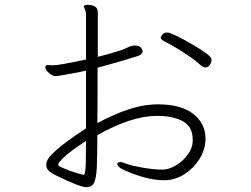

<svg xmlns="http://www.w3.org/2000/svg" viewBox="-20 -758 1040 797"><path d="M612 -324 634 -325Q732 -325 782.5 -285Q833 -245 833 -183V-176Q831 -134 807 -96.5Q783 -59 746.5 -35.5Q710 -12 669 -10H659Q600 -10 524 -40Q493 -52 480 -60Q467 -70 467 -77.5Q467 -85 479 -85H484Q487 -85 506.5 -77.5Q526 -70 572.5 -62Q619 -54 651 -54L667 -55Q692 -59 717.5 -76Q743 -93 761 -118.5Q779 -144 780 -171V-178Q780 -232 739.5 -254.5Q699 -277 631 -277Q526 -277 384 -197Q384 -114 382 -67Q380 -20 371 -0.5Q362 19 337.5 19Q313 19 216 -28Q196 -38 190 -43Q172 -54 172 -74Q172 -94 193 -115Q235 -159 337 -225V-465Q309 -458 279.5 -453Q250 -448 234 -445Q218 -442 208.5 -442Q199 -442 183.5 -455Q168 -468 168 -479Q168 -488 179 -488L201 -487Q226 -487 337 -511V-693Q337 -710 332.5 -719Q328 -728 328 -731V-732Q331 -738 342 -738Q386 -738 386 -707V-522Q486 -548 504.5 -558.5Q523 -569 540.5 -569Q558 -569 565 -560Q572 -551 572 -546Q572 -532 551 -525Q469 -499 385 -477Q385 -419 385 -361Q385 -303 384 -247Q519 -319 612 -324ZM647 -602Q654 -623 674 -623H677Q704 -617 781 -572Q858 -527 858 -512V-507Q858 -498 850.5 -488Q843 -478 833.5 -478Q824 -478 813 -487Q792 -508 740.5 -541Q689 -574 662 -586Q658 -589 652.5 -593Q647 -597 647 -602ZM337 -173Q267 -127 244.5 -104.5Q222 -82 222 -77.5Q222 -73 224 -69Q269 -46 327 -32Q335 -32 336 -79Q337 -126 337 -173Z"/></svg>

Font: LXGW WenKai Lite Light
Style: Regular
Weight: 300
Designer: LXGW / Fontworks Inc.
Foundry: LXGW / Fontworks Inc.
Version: Version 1.511; March 25, 2025